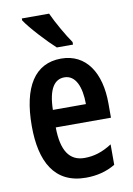

<svg xmlns="http://www.w3.org/2000/svg" viewBox="-87 -887 613 887"><g transform="rotate(-10 219.5 -444.0)"><path d="M207 -832H79V-823C104 -784 178 -705 215 -672H291V-684C267 -718 226 -789 207 -832ZM225 -618C102 -618 38 -518 38 -334C38 -168 96 -56 244 -56C294 -56 340 -67 382 -92V-188C337 -159 297 -147 253 -147C183 -147 147 -199 146 -309H405V-376C405 -519 343 -618 225 -618ZM225 -530C277 -530 302 -473 302 -391H147C149 -490 179 -530 225 -530Z"/></g></svg>

Font: Noto Sans Malayalam UI ExtraCondensed SemiBold
Style: Regular
Weight: 600
Width: 2
Designer: Jelle Bosma - Monotype Design Team
Foundry: Monotype Imaging Inc.
Version: Version 2.104